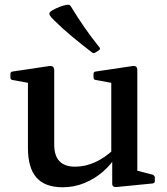

<svg xmlns="http://www.w3.org/2000/svg" viewBox="-20 -781 705 811"><path d="M560 -162V-32L541 -65L625 -43Q634 -39 634 -30V-16Q634 -7 624 -6L472 9Q464 10 459 6.5Q454 3 454 -5V-121L450 -131V-162ZM245 10Q170 10 134 -31Q98 -72 98 -156V-315H209V-170Q209 -77 297 -77Q384 -77 464 -153L474 -126Q451 -88 416 -57Q381 -26 337 -8Q293 10 245 10ZM450 -162V-315H560V-162ZM98 -315V-462L116 -428L33 -443Q24 -444 24 -454V-469Q24 -478 34 -479L181 -501Q196 -504 202.5 -500Q209 -496 209 -483V-315ZM450 -315V-462L468 -428L385 -443Q375 -444 375 -454V-469Q375 -478 385 -479L533 -501Q548 -504 554 -500Q560 -496 560 -483V-315ZM383 -559Q374 -554 368 -560Q325 -593 284.5 -626.5Q244 -660 209 -695Q195 -708 191 -715.5Q187 -723 189.5 -727.5Q192 -732 202 -738Q216 -746 233 -752.5Q250 -759 265 -761Q275 -762 280 -753Q306 -710 336 -666.5Q366 -623 400 -581Q406 -574 398 -569Z"/></svg>

Font: Hahmlet Medium
Style: Regular
Weight: 500
Version: Version 1.002